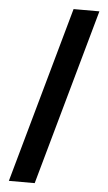

<svg xmlns="http://www.w3.org/2000/svg" viewBox="-60 -818 546 970"><g transform="rotate(5 213.0 -332.5)"><path d="M23 114 273 -779H404L154 114Z"/></g></svg>

Font: DM Sans 28pt
Style: Bold
Weight: 700
Version: Version 4.004;gftools[0.9.30]